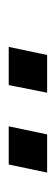

<svg xmlns="http://www.w3.org/2000/svg" viewBox="136 -855 128 440"><g transform="rotate(90 200.0 -635.0)"><path d="M87.5 -591 106 -679H192.5L175 -591ZM269.5 -591 288 -679H375.5L357 -591Z"/></g></svg>

Font: Cabin Condensed
Style: Bold Italic
Weight: 700
Width: 3
Italic angle: -10°
Designer: Pablo Impallari
Foundry: Pablo Impallari. http://www.impallari.com Igino Marini. http://www.ikern.com
Version: Version 3.001; ttfautohint (v1.8.3)